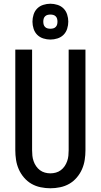

<svg xmlns="http://www.w3.org/2000/svg" viewBox="-20 -1001 540 1029"><path d="M250 8Q224 8 197.5 2.5Q171 -3 148.5 -16Q126 -29 108.5 -49.5Q91 -70 80.5 -94Q70 -118 66 -144Q62 -170 62 -196V-735H152V-196Q152 -181 153.5 -166.5Q155 -152 160 -137.5Q165 -123 173.5 -110.5Q182 -98 194 -89Q206 -80 220.5 -76Q235 -72 250 -72Q265 -72 279.5 -76Q294 -80 306 -89Q318 -98 326.5 -110.5Q335 -123 340 -137.5Q345 -152 346.5 -166.5Q348 -181 348 -196V-735H438V-196Q438 -170 434 -144Q430 -118 419.5 -94Q409 -70 391.5 -49.5Q374 -29 351.5 -16Q329 -3 302.5 2.5Q276 8 250 8ZM250 -789Q231 -789 212 -795Q193 -801 179.5 -814.5Q166 -828 160 -847Q154 -866 154 -885Q154 -904 160 -923Q166 -942 179.5 -955.5Q193 -969 212 -975Q231 -981 250 -981Q269 -981 288 -975Q307 -969 320.5 -955.5Q334 -942 340 -923Q346 -904 346 -885Q346 -866 340 -847Q334 -828 320.5 -814.5Q307 -801 288 -795Q269 -789 250 -789ZM250 -847Q258 -847 265.5 -849Q273 -851 278.5 -856.5Q284 -862 286 -869.5Q288 -877 288 -885Q288 -893 286 -900.5Q284 -908 278.5 -913.5Q273 -919 265.5 -921Q258 -923 250 -923Q242 -923 234.5 -921Q227 -919 221.5 -913.5Q216 -908 214 -900.5Q212 -893 212 -885Q212 -877 214 -869.5Q216 -862 221.5 -856.5Q227 -851 234.5 -849Q242 -847 250 -847Z"/></svg>

Font: Iosevka Bendy Medium
Style: Regular
Weight: 500
Monospace: yes
Designer: Belleve Invis
Foundry: Belleve Invis
Version: Version 30.1.2